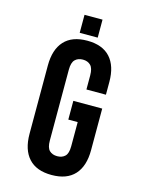

<svg xmlns="http://www.w3.org/2000/svg" viewBox="-125 -907 743 989"><g transform="rotate(15 246.5 -412.5)"><path d="M259 -390H413V-168Q413 -83 371.5 -37.5Q330 8 249 8Q168 8 126.5 -37.5Q85 -83 85 -168V-532Q85 -617 126.5 -662.5Q168 -708 249 -708Q330 -708 371.5 -662.5Q413 -617 413 -532V-464H309V-539Q309 -577 293.5 -592.5Q278 -608 252 -608Q226 -608 210.5 -592.5Q195 -577 195 -539V-161Q195 -123 210.5 -108Q226 -93 252 -93Q278 -93 293.5 -108Q309 -123 309 -161V-290H259ZM296 -833V-737H200V-833Z"/></g></svg>

Font: Bebas Neue Bold
Style: Regular
Weight: 700
Designer: Ryoichi Tsunekawa & LGV (GE)
Foundry: Free Software Foundation, Inc.
Version: Version 1.003 August 13, 2016